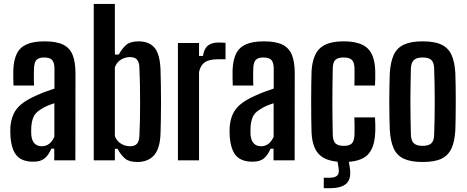

<svg xmlns="http://www.w3.org/2000/svg" viewBox="-20 -820 2390 982"><path d="M151 7Q93.5 7 66.2 -23.2Q39 -53.5 33.5 -121.5Q33 -132.5 32.8 -145.5Q32.5 -158.5 33 -169Q36 -207 48.8 -235.5Q61.5 -264 88.5 -286.5Q115.5 -309 161 -329.5Q185 -340.5 209.2 -349.8Q233.5 -359 258.5 -367V-469.5Q258.5 -498 247.5 -512Q236.5 -526 205.5 -526Q179 -526 167.2 -514.2Q155.5 -502.5 154 -473Q153.5 -463.5 153.2 -446.5Q153 -429.5 153.2 -411.8Q153.5 -394 154 -382.5H49Q48.5 -395 48 -419Q47.5 -443 48 -461.5Q50 -513 66 -545.5Q82 -578 116.5 -593.2Q151 -608.5 208.5 -608.5Q268.5 -608.5 302.8 -591.8Q337 -575 351.5 -539Q366 -503 366 -445L365.5 0H257.5V-59.5H242.5Q228 -26 207.8 -9.5Q187.5 7 151 7ZM193.5 -72Q216 -72 232.2 -85Q248.5 -98 258 -121V-292Q240.5 -286.5 223 -279.2Q205.5 -272 187.5 -260Q160 -243.5 150.8 -220.8Q141.5 -198 140 -169Q139.5 -159.5 139.5 -149.5Q139.5 -139.5 140 -129.5Q142.5 -101.5 156.2 -86.8Q170 -72 193.5 -72Z M682 8.5Q641 8.5 620 -8.8Q599 -26 581 -59H567.5V0H459.5V-800H567.5V-541H587.5Q605.5 -574 626.8 -591.2Q648 -608.5 688.5 -608.5Q743.5 -608.5 770.8 -575.2Q798 -542 801 -464.5Q802 -429 802.8 -386Q803.5 -343 803.5 -298Q803.5 -253 802.8 -210.8Q802 -168.5 801 -135.5Q798 -58.5 767.2 -25Q736.5 8.5 682 8.5ZM644.5 -72Q669.5 -72 680.8 -85Q692 -98 693 -126.5Q695 -163.5 695.8 -206.2Q696.5 -249 696.5 -294.8Q696.5 -340.5 695.8 -386Q695 -431.5 693 -473.5Q692 -502 680.8 -515Q669.5 -528 644.5 -528Q620.5 -528 598.8 -515Q577 -502 567.5 -476V-124Q577 -98.5 598.8 -85.2Q620.5 -72 644.5 -72Z M890 0V-600H998V-534H1018Q1024.5 -572.5 1044.2 -587.5Q1064 -602.5 1096.5 -602.5Q1107 -602.5 1117.2 -602Q1127.5 -601.5 1133.5 -601V-517H1097.5Q1048 -517 1026.2 -500.5Q1004.5 -484 998 -451.5V0Z M1272.5 7Q1215 7 1187.8 -23.2Q1160.5 -53.5 1155 -121.5Q1154.5 -132.5 1154.2 -145.5Q1154 -158.5 1154.5 -169Q1157.5 -207 1170.2 -235.5Q1183 -264 1210 -286.5Q1237 -309 1282.5 -329.5Q1306.5 -340.5 1330.8 -349.8Q1355 -359 1380 -367V-469.5Q1380 -498 1369 -512Q1358 -526 1327 -526Q1300.5 -526 1288.8 -514.2Q1277 -502.5 1275.5 -473Q1275 -463.5 1274.8 -446.5Q1274.5 -429.5 1274.8 -411.8Q1275 -394 1275.5 -382.5H1170.5Q1170 -395 1169.5 -419Q1169 -443 1169.5 -461.5Q1171.5 -513 1187.5 -545.5Q1203.5 -578 1238 -593.2Q1272.5 -608.5 1330 -608.5Q1390 -608.5 1424.2 -591.8Q1458.5 -575 1473 -539Q1487.5 -503 1487.5 -445L1487 0H1379V-59.5H1364Q1349.5 -26 1329.2 -9.5Q1309 7 1272.5 7ZM1315 -72Q1337.5 -72 1353.8 -85Q1370 -98 1379.5 -121V-292Q1362 -286.5 1344.5 -279.2Q1327 -272 1309 -260Q1281.5 -243.5 1272.2 -220.8Q1263 -198 1261.5 -169Q1261 -159.5 1261 -149.5Q1261 -139.5 1261.5 -129.5Q1264 -101.5 1277.8 -86.8Q1291.5 -72 1315 -72Z M1792.5 -382.5Q1793 -395 1793.2 -412.5Q1793.5 -430 1793.2 -446.5Q1793 -463 1793 -473Q1792 -502.5 1779.2 -514.2Q1766.5 -526 1737.5 -526Q1708.5 -526 1695.8 -514.2Q1683 -502.5 1682 -473Q1681 -428.5 1680.5 -385.8Q1680 -343 1680 -301Q1680 -259 1680.5 -216.8Q1681 -174.5 1682 -130.5Q1683 -99 1696 -86.5Q1709 -74 1739 -74Q1767 -74 1779.5 -86.5Q1792 -99 1793 -130.5Q1793.5 -146 1793.5 -168.8Q1793.5 -191.5 1792.5 -219.5H1898Q1899 -205.5 1899.5 -182.5Q1900 -159.5 1899 -141.5Q1895.5 -61.5 1858.5 -26.5Q1821.5 8.5 1739 8.5Q1654.5 8.5 1616 -26.5Q1577.5 -61.5 1573.5 -141.5Q1572.5 -170 1572 -211.2Q1571.5 -252.5 1571.5 -297.8Q1571.5 -343 1572 -385Q1572.5 -427 1573.5 -457Q1579 -538.5 1616.8 -573.5Q1654.5 -608.5 1737.5 -608.5Q1821 -608.5 1858.5 -574.2Q1896 -540 1899 -461Q1899.5 -443 1899.2 -419.8Q1899 -396.5 1898 -382.5ZM1636 142.5V89H1666.5Q1693.5 89 1704.8 77.8Q1716 66.5 1712 40.5L1704 -7H1762L1769.5 40.5Q1777.5 94 1752.2 118.2Q1727 142.5 1666.5 142.5Z M2141.5 8.5Q2081.5 8.5 2045.8 -8Q2010 -24.5 1993.5 -61Q1977 -97.5 1973.5 -157Q1972.5 -185.5 1971.8 -222.5Q1971 -259.5 1971 -299Q1971 -338.5 1971.8 -376Q1972.5 -413.5 1973.5 -443.5Q1977 -502.5 1993.5 -538.8Q2010 -575 2045.8 -591.8Q2081.5 -608.5 2141.5 -608.5Q2202.5 -608.5 2237.8 -591.8Q2273 -575 2289.5 -538.8Q2306 -502.5 2309 -443.5Q2310 -414.5 2310.5 -377.8Q2311 -341 2311 -301.2Q2311 -261.5 2310.5 -224.2Q2310 -187 2309 -157Q2306 -98 2289.5 -61.5Q2273 -25 2237.8 -8.2Q2202.5 8.5 2141.5 8.5ZM2141.5 -74Q2173 -74 2186.5 -87.5Q2200 -101 2200.5 -131Q2202 -175 2202.8 -217Q2203.5 -259 2203.5 -300.5Q2203.5 -342 2202.8 -383.8Q2202 -425.5 2200.5 -469.5Q2200 -499 2186.8 -512.5Q2173.5 -526 2141.5 -526Q2110.5 -526 2096.5 -512.5Q2082.5 -499 2081.5 -469.5Q2080.5 -425.5 2079.8 -383.5Q2079 -341.5 2079 -300Q2079 -258.5 2079.8 -216.5Q2080.5 -174.5 2081.5 -131Q2082.5 -101 2096.5 -87.5Q2110.5 -74 2141.5 -74Z"/></svg>

Font: Big Shoulders Display Thin
Style: Bold
Weight: 700
Version: Version 2.002